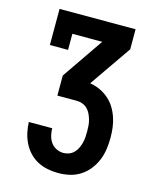

<svg xmlns="http://www.w3.org/2000/svg" viewBox="-111 -812 722 888"><g transform="rotate(15 250.0 -367.5)"><path d="M252 0Q227 0 201.5 -5Q176 -10 153.5 -22Q131 -34 113.5 -52.5Q96 -71 84.5 -94Q73 -117 67.5 -142Q62 -167 61 -193H173Q173 -175 177.5 -157.5Q182 -140 192 -126Q202 -112 218 -104Q234 -96 252 -96Q266 -96 279 -101Q292 -106 302 -116Q312 -126 318 -139Q324 -152 327.5 -165Q331 -178 332 -192Q333 -206 333 -220Q333 -234 332 -248Q331 -262 327 -276Q323 -290 317 -302.5Q311 -315 301 -325Q291 -335 277.5 -340Q264 -345 250 -345H157V-441L293 -639H150V-562H63V-735H427V-639L290 -441V-439Q315 -435 337.5 -424.5Q360 -414 378.5 -398Q397 -382 410 -361Q423 -340 431 -316.5Q439 -293 442 -268.5Q445 -244 445 -220Q445 -192 441 -164.5Q437 -137 426.5 -111.5Q416 -86 398.5 -64Q381 -42 357.5 -27Q334 -12 307 -6Q280 0 252 0Z"/></g></svg>

Font: Iosevka Gothic
Style: Bold
Weight: 700
Monospace: yes
Designer: Belleve Invis
Foundry: Belleve Invis
Version: Version 15.5.1; ttfautohint (v1.8.4)